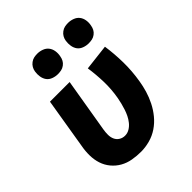

<svg xmlns="http://www.w3.org/2000/svg" viewBox="-207 -877 1015 1015"><g transform="rotate(-45 300.0 -369.5)"><path d="M261 8Q229 8 197.5 2.5Q166 -3 139.5 -18Q113 -33 93.5 -56.5Q74 -80 64.5 -109Q55 -138 54.5 -170.5Q54 -203 60 -235L107 -520H254L203 -216Q200 -198 200 -179.5Q200 -161 207 -145.5Q214 -130 228.5 -121Q243 -112 261 -112Q279 -112 295 -121.5Q311 -131 323 -146Q335 -161 343 -177.5Q351 -194 356.5 -211Q362 -228 366.5 -245.5Q371 -263 374 -280Q384 -337 382.5 -393Q381 -449 373 -503L518 -520Q527 -458 528 -393Q529 -328 518 -262Q513 -230 503.5 -198Q494 -166 478.5 -135Q463 -104 440.5 -76.5Q418 -49 389 -29.5Q360 -10 326.5 -1Q293 8 261 8ZM470 -593Q452 -593 434.5 -599.5Q417 -606 407 -619.5Q397 -633 394 -651.5Q391 -670 394 -689Q396 -702 402.5 -713.5Q409 -725 420.5 -733.5Q432 -742 444 -744.5Q456 -747 469 -747Q487 -747 504.5 -740.5Q522 -734 532.5 -720.5Q543 -707 546 -688.5Q549 -670 545 -651Q543 -638 537 -626.5Q531 -615 519.5 -606.5Q508 -598 495.5 -595.5Q483 -593 470 -593ZM240 -593Q222 -593 204.5 -599.5Q187 -606 177 -619.5Q167 -633 164 -651.5Q161 -670 164 -689Q166 -702 172.5 -713.5Q179 -725 190.5 -733.5Q202 -742 214 -744.5Q226 -747 239 -747Q257 -747 274.5 -740.5Q292 -734 302.5 -720.5Q313 -707 316 -688.5Q319 -670 315 -651Q313 -638 307 -626.5Q301 -615 289.5 -606.5Q278 -598 265.5 -595.5Q253 -593 240 -593Z"/></g></svg>

Font: Iosevka Heavy Extended
Style: Italic
Weight: 900
Width: 7
Italic angle: -9°
Monospace: yes
Designer: Belleve Invis
Foundry: Belleve Invis
Version: Version 32.5.0; ttfautohint (v1.8.4)